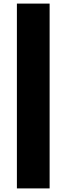

<svg xmlns="http://www.w3.org/2000/svg" viewBox="-20 -828 370 1068"><path d="M256 -808V220H74V-808Z"/></svg>

Font: Encode Sans Normal
Style: ExtraBold
Weight: 800
Designer: Pablo Impallari, Andres Torresi
Foundry: Pablo Impallari, Andres Torresi
Version: Version 1.000; ttfautohint (v1.00) -l 8 -r 50 -G 200 -x 14 -